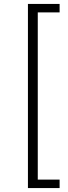

<svg xmlns="http://www.w3.org/2000/svg" viewBox="-20 -762 346 976"><path d="M122 194V-742H283V-699H172V151H283V194Z"/></svg>

Font: Modern
Style: Regular
Weight: 300
Designer: Julieta Ulanovsky
Foundry: Julieta Ulanovsky
Version: Version 8.000